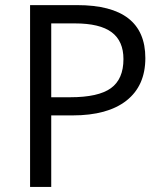

<svg xmlns="http://www.w3.org/2000/svg" viewBox="-20 -734 642 754"><path d="M550.8 -505.9Q550.8 -397.5 476.8 -339.1Q402.8 -280.8 265.1 -280.8H181.2V0H98.1V-713.9H283.2Q550.8 -713.9 550.8 -505.9ZM181.2 -352.1H255.9Q366.2 -352.1 415.5 -387.7Q464.8 -423.3 464.8 -502Q464.8 -572.8 418.5 -607.4Q372.1 -642.1 273.9 -642.1H181.2Z"/></svg>

Font: Samim FD
Style: FD
Weight: 400
Foundry: DejaVu fonts team - Redesigned by Saber Rastikerdar
Version: Version 4.00 December 17, 2020